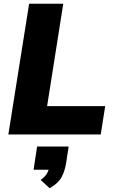

<svg xmlns="http://www.w3.org/2000/svg" viewBox="-20 -725 625 1035"><path d="M25 0 137 -705H321L234 -153H547L523 0ZM248 290 199 245Q223 228 233 210.5Q243 193 247 170L278 190H161L180 65H350L337 150Q330 196 312.5 229Q295 262 248 290Z"/></svg>

Font: Nunito Sans 12pt Black
Style: Italic
Weight: 900
Italic angle: -9°
Designer: Vernon Adams
Foundry: Vernon Adams
Version: Version 3.101;gftools[0.9.27]